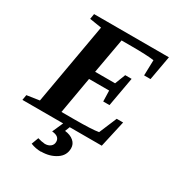

<svg xmlns="http://www.w3.org/2000/svg" viewBox="-206 -792 1071 1142"><g transform="rotate(30 329.5 -221.5)"><path d="M183 -606 101 -619 107 -655H621L591 -488H547L550 -594Q501 -601 394 -601H327L284 -361H421L449 -433H493L457 -232H414L412 -306H274L230 -54H319Q441 -54 484 -62L535 -183H579L538 0H-7L-1 -36L85 -49ZM243 211V212Q205 212 171 198L189 150Q214 158 239 160Q262 160 277 148Q292 136 292 116Q292 78 240 74L282 -21H326L305 33Q343 37 366 57Q388 76 388 105Q388 154 346 182Q303 211 243 211Z"/></g></svg>

Font: Libra Serif Modern
Style: Bold Italic
Weight: 700
Italic angle: -12°
Designer: Stefan Peev, Context Ltd
Foundry: Stefan Peev, Context Ltd
Version: Version 1.000